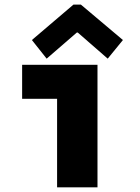

<svg xmlns="http://www.w3.org/2000/svg" viewBox="-20 -806 602 826"><path d="M225.6 0V-527.3H399.4V0ZM75.2 -380.9V-527.3H399.4V-380.9ZM180.7 -553.7 117.2 -633.8 295.9 -786.1H328.1L508.8 -633.8L443.4 -553.7L314.5 -666H310.5Z"/></svg>

Font: Reddit Mono Black
Style: Regular
Weight: 900
Monospace: yes
Designer: Stephen Hutchings
Foundry: Reddit
Version: Version 1.014